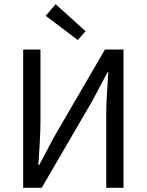

<svg xmlns="http://www.w3.org/2000/svg" viewBox="-20 -891 696 911"><path d="M90 0V-656H172V-317Q172 -265 168.5 -211.5Q165 -158 162 -108H166L237 -242L478 -656H566V0H484V-343Q484 -395 487.5 -446.5Q491 -498 494 -548H490L419 -414L178 0ZM349 -701 197 -816 244 -871 386 -743Z"/></svg>

Font: Source Sans Pro
Style: Regular
Weight: 400
Designer: Paul D. Hunt
Foundry: Adobe Systems Incorporated
Version: Version 2.021;PS 2.000;hotconv 1.0.86;makeotf.lib2.5.63406